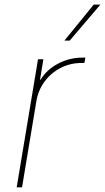

<svg xmlns="http://www.w3.org/2000/svg" viewBox="-20 -798 448 818"><path d="M51.1 0 142 -545.5H164.8L150.6 -458.8H153.4Q179 -501.4 227.5 -527Q275.9 -552.6 332.4 -552.6H343.8L339.5 -529.8H328.1Q279.8 -529.8 238.8 -508.9Q197.8 -487.9 170.3 -451Q142.8 -414.1 134.9 -366.5L73.9 0ZM254.3 -625 379.3 -778.4H407.7L277 -625Z"/></svg>

Font: Inter Thin  BETA
Style: Italic
Weight: 100
Italic angle: -9.39999°
Designer: Rasmus Andersson
Foundry: rsms
Version: Version 3.011;git-f93a4a705